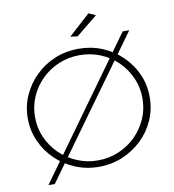

<svg xmlns="http://www.w3.org/2000/svg" viewBox="-99 -981 1015 1123"><g transform="rotate(-10 408.0 -419.5)"><path d="M681 -755H720L135 55H97ZM408 -700Q483 -700 548.5 -673Q614 -646 664 -597.5Q714 -549 742 -486Q770 -423 770 -350Q770 -277 742 -213.5Q714 -150 664 -102Q614 -54 548.5 -26.5Q483 1 408 1Q333 1 267.5 -26.5Q202 -54 152.5 -102Q103 -150 74.5 -213.5Q46 -277 46 -350Q46 -423 74.5 -486Q103 -549 152.5 -597.5Q202 -646 267.5 -673Q333 -700 408 -700ZM408 -662Q342 -662 284.5 -638Q227 -614 183 -571Q139 -528 114 -471.5Q89 -415 89 -350Q89 -285 114 -228.5Q139 -172 183 -129Q227 -86 285 -61.5Q343 -37 408 -37Q474 -37 532 -61.5Q590 -86 633.5 -129Q677 -172 702 -228.5Q727 -285 727 -350Q727 -415 702 -471.5Q677 -528 633.5 -571Q590 -614 532 -638Q474 -662 408 -662ZM502 -894 543 -875 416 -772 374 -778Z"/></g></svg>

Font: Alexandria ExtraLight
Style: Regular
Weight: 250
Designer: Mohamed Gaber
Foundry: Kief Type Foundry
Version: Version 5.100